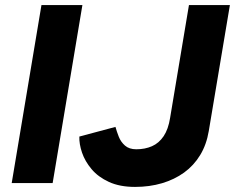

<svg xmlns="http://www.w3.org/2000/svg" viewBox="-20 -720 924 755"><path d="M26 0 143 -700H304L187 0ZM511 15Q451 15 408.5 -4.5Q366 -24 340 -55Q314 -86 302.5 -120Q291 -154 292 -183L434 -221Q439 -203 447 -182.5Q455 -162 471.5 -147.5Q488 -133 516 -133Q550 -133 577.5 -145Q605 -157 623.5 -184.5Q642 -212 649 -257L723 -700H884L801 -205Q792 -151 767 -110Q742 -69 704 -41.5Q666 -14 617 0.5Q568 15 511 15Z"/></svg>

Font: Figtree ExtraBold
Style: Italic
Weight: 800
Italic angle: -9.5°
Foundry: Erik Kennedy
Version: Version 2.001;gftools[0.9.30]